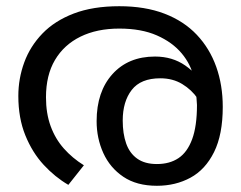

<svg xmlns="http://www.w3.org/2000/svg" viewBox="-20 -586 776 618"><path d="M364 -566Q447 -566 509.5 -542Q572 -518 613.5 -474Q655 -430 676 -371Q697 -312 697 -242Q697 -153 669 -96.5Q641 -40 593 -14Q545 12 485 12Q420 12 377 -17Q334 -46 312.5 -93.5Q291 -141 291 -196Q291 -291 342 -347.5Q393 -404 479 -404Q535 -404 576.5 -375Q618 -346 642 -301Q666 -256 668 -206L643 -209Q636 -240 616.5 -268.5Q597 -297 566.5 -315.5Q536 -334 496 -334Q433 -334 404 -296.5Q375 -259 375 -198Q375 -156 386 -124.5Q397 -93 421.5 -75.5Q446 -58 485 -58Q526 -58 554.5 -77Q583 -96 598.5 -138Q614 -180 614 -248Q614 -250 612.5 -270Q611 -290 607 -310Q606 -315 606 -323Q606 -331 604 -335Q595 -378 565 -414Q535 -450 485 -472Q435 -494 364 -494Q292 -494 239 -468Q186 -442 157 -393Q128 -344 128 -273Q128 -221 143 -180Q158 -139 185.5 -108Q213 -77 250 -54L200 9Q157 -16 120.5 -55.5Q84 -95 61.5 -150.5Q39 -206 39 -277Q39 -333 58 -385Q77 -437 116.5 -478Q156 -519 217.5 -542.5Q279 -566 364 -566Z"/></svg>

Font: mlyalm115
Style: Regular
Weight: 400
Designer: Jelle Bosma - Monotype Design Team
Foundry: Monotype Imaging Inc.
Version: Version 2.103